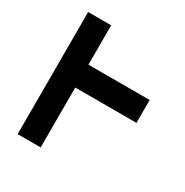

<svg xmlns="http://www.w3.org/2000/svg" viewBox="-189 -897 1098 1141"><g transform="rotate(30 360.5 -327.0)"><path d="M89 92H247V-319H667V-476H247V-746H89Z"/></g></svg>

Font: コーポレート・ロゴ ver3 Bold
Style: Regular
Weight: 700
Designer: [KANA_main] LOGOTYPE.JP [Source Han Sans] Ryoko NISHIZUKA 西塚涼子 (kana, bopomofo & ideographs); Paul D. Hunt (Latin, Greek
Version: Version 12.001;FEAKit 1.0